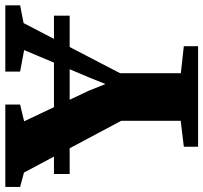

<svg xmlns="http://www.w3.org/2000/svg" viewBox="-64 -742 783 740"><g transform="rotate(-90 328.0 -371.5)"><path d="M233 -67V-296L33.5 -671L-22 -686V-743H295.5V-686L231 -670.5L349.5 -420L374.5 -357L400 -420L505.5 -670.5L422.5 -686V-743H678V-686L609.5 -672.5L416.5 -301V-66.5L520.5 -55V0H133V-55ZM638 -555.5V-495H28V-555.5Z"/></g></svg>

Font: Merriweather 48pt Black
Style: Regular
Weight: 900
Version: Version 2.100